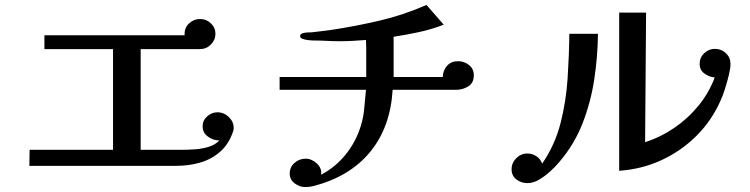

<svg xmlns="http://www.w3.org/2000/svg" viewBox="-20 -736 3040 778"><path d="M927 -217Q927 -214 926.5 -211Q926 -208 925 -205Q908 -153 873 -122Q838 -91 792 -77.5Q746 -64 695 -64H99L100 -129H438V-537H160V-593H728Q728 -595 728 -596.5Q728 -598 728 -599Q728 -625 747 -642Q766 -659 791 -659Q816 -659 834.5 -641.5Q853 -624 853 -599Q853 -574 834.5 -555.5Q816 -537 790 -537H550V-129H719Q743 -129 771 -131Q799 -133 825.5 -141Q852 -149 869 -167H868Q844 -167 822.5 -182.5Q801 -198 801 -224Q801 -248 819.5 -264.5Q838 -281 861 -281Q887 -281 907 -262Q927 -243 927 -217Z M1900 -431Q1900 -400 1877.5 -386Q1855 -372 1828 -372H1571Q1562 -220 1479.5 -120Q1397 -20 1250 18Q1235 22 1217 22Q1194 22 1174 7Q1154 -8 1154 -33Q1154 -59 1173.5 -76Q1193 -93 1218 -93Q1243 -93 1264 -73.5Q1285 -54 1281 -28Q1340 -59 1381.5 -111Q1423 -163 1442 -226Q1453 -261 1456 -298Q1459 -335 1463 -372H1113V-424H1464Q1464 -445 1464 -465.5Q1464 -486 1464 -507Q1464 -524 1464 -541Q1464 -558 1463 -574Q1437 -572 1410.5 -570.5Q1384 -569 1358 -569Q1330 -569 1302 -570.5Q1274 -572 1245 -572Q1240 -572 1228 -573.5Q1216 -575 1206 -578.5Q1196 -582 1196 -589Q1196 -595 1200 -598Q1204 -601 1209 -602Q1216 -604 1226 -604.5Q1236 -605 1243 -605Q1262 -607 1280.5 -609.5Q1299 -612 1317 -614Q1418 -629 1516.5 -652Q1615 -675 1708 -716L1778 -636Q1729 -617 1678 -606Q1627 -595 1575 -587V-424H1774Q1775 -451 1791.5 -469.5Q1808 -488 1836 -488Q1861 -488 1880.5 -472.5Q1900 -457 1900 -431Z M2403 -599Q2402 -507 2388 -414.5Q2374 -322 2340.5 -236Q2307 -150 2245 -78Q2231 -61 2209.5 -41.5Q2188 -22 2164.5 -8Q2141 6 2117 6Q2092 6 2072.5 -9Q2053 -24 2053 -50Q2053 -76 2072 -95Q2091 -114 2117 -114Q2137 -114 2153.5 -103Q2170 -92 2177 -73Q2229 -149 2251.5 -237.5Q2274 -326 2280 -418.5Q2286 -511 2287 -599ZM2940 -477Q2940 -459 2933 -430.5Q2926 -402 2917 -374Q2908 -346 2900 -329Q2864 -247 2801.5 -185Q2739 -123 2659 -86.5Q2579 -50 2489 -44V-685H2598L2594 -160Q2657 -180 2712.5 -218Q2768 -256 2810.5 -308Q2853 -360 2876 -422Q2854 -424 2834.5 -438Q2815 -452 2815 -477Q2815 -503 2833.5 -520.5Q2852 -538 2877 -538Q2903 -538 2921.5 -520.5Q2940 -503 2940 -477Z"/></svg>

Font: Kaisei Decol Medium
Style: Regular
Weight: 500
Designer: Font-Kai, 金井和夫
Foundry: KAZUO KANAI
Version: Version 5.003